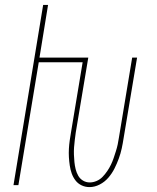

<svg xmlns="http://www.w3.org/2000/svg" viewBox="-20 -755 640 783"><path d="M345 8Q328 8 313 1Q298 -6 288 -19Q278 -32 272.5 -47.5Q267 -63 264.5 -80Q262 -97 261 -114Q260 -131 261 -148.5Q262 -166 264.5 -183.5Q267 -201 270 -218L317 -501H138L55 0H35L156 -735H176L141 -520H340L289 -215Q287 -200 285 -184.5Q283 -169 282 -154Q281 -139 281.5 -124Q282 -109 283.5 -94Q285 -79 288.5 -65Q292 -51 299 -38.5Q306 -26 318.5 -18.5Q331 -11 346 -11Q360 -11 374 -17Q388 -23 398.5 -34Q409 -45 417.5 -57.5Q426 -70 432.5 -83.5Q439 -97 443.5 -110.5Q448 -124 452.5 -138Q457 -152 460 -166Q463 -180 465 -194L519 -520H539L484 -191Q481 -171 476.5 -150Q472 -129 464.5 -108.5Q457 -88 447 -68Q437 -48 422 -30.5Q407 -13 386.5 -2.5Q366 8 345 8Z"/></svg>

Font: Iosevka Thin Extended
Style: Italic
Weight: 100
Width: 7
Italic angle: -9°
Monospace: yes
Designer: Belleve Invis
Foundry: Belleve Invis
Version: Version 32.5.0; ttfautohint (v1.8.4)